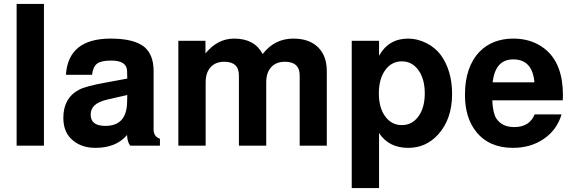

<svg xmlns="http://www.w3.org/2000/svg" viewBox="-20 -736 2899 970"><path d="M202 -716V0H64V-716Z M788 -35V0H638Q623 -19 622 -54Q567 11 462 11Q385 11 338 -36Q300 -74 300 -141Q300 -241 380 -283Q414 -301 515 -319L623 -339L622 -377Q621 -430 542 -430Q491 -430 470.5 -414.5Q450 -399 445 -358H313Q325 -541 539 -541Q657 -541 709 -499Q756 -459 756 -378V-82Q756 -46 788 -35ZM623 -256 522 -233Q479 -223 458 -204Q438 -185 438 -157Q438 -100 512 -100Q619 -100 622 -217Z M881 -530H1018V-466Q1079 -541 1163 -541Q1266 -541 1307 -463Q1367 -541 1462 -541Q1542 -541 1586.5 -497.5Q1631 -454 1631 -377V0H1494V-355Q1494 -424 1419 -424Q1375 -424 1350 -396.5Q1325 -369 1325 -320V0H1187V-355Q1187 -424 1113 -424Q1069 -424 1044 -396.5Q1019 -369 1019 -320V0H881Z M1895 -530V-454Q1943 -541 2042 -541Q2089 -541 2134.5 -518Q2180 -495 2207 -458Q2264 -379 2264 -261Q2264 -134 2193 -56Q2132 11 2042 11Q1944 11 1895 -64V214H1757V-530ZM2010 -426Q1958 -426 1926 -381.5Q1894 -337 1894 -264Q1894 -192 1926 -148Q1958 -104 2010 -104Q2062 -104 2094 -148Q2126 -192 2126 -264Q2126 -337 2094 -381.5Q2062 -426 2010 -426Z M2823 -229H2467Q2470 -165 2487 -138Q2516 -94 2578 -94Q2655 -94 2681 -158H2817Q2794 -80 2727.5 -34.5Q2661 11 2572 11Q2451 11 2386 -70Q2329 -141 2329 -257Q2329 -398 2403 -475Q2468 -541 2574 -541Q2655 -541 2716 -501Q2777 -461 2803 -389Q2824 -333 2824 -254Q2824 -244 2823 -229ZM2680 -320Q2670 -436 2573 -436Q2482 -436 2469 -320Z"/></svg>

Font: Almarai Bold
Style: Regular
Weight: 700
Designer: Boutros International 2019
Foundry: Created by Boutros International 2019
Version: Version 1.10